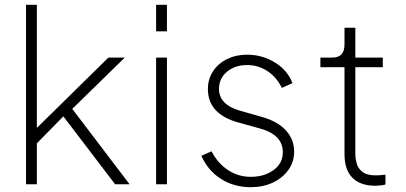

<svg xmlns="http://www.w3.org/2000/svg" viewBox="-20 -765 1686 797"><path d="M88 0H133V-170L243 -282L458 0H518L280 -313L498 -526H430L133 -234V-745H88Z M628 -635H673V-745H628ZM628 0H673V-526H628Z M1021 12Q1072 12 1112.5 -7Q1153 -26 1177 -59.5Q1201 -93 1201 -135Q1201 -187 1166 -224.5Q1131 -262 1066 -280L978 -305Q889 -330 889 -396Q889 -439 922 -467Q955 -495 1005 -495Q1052 -495 1090 -470Q1128 -445 1150 -400L1194 -420Q1174 -473 1121.5 -505.5Q1069 -538 1005 -538Q960 -538 923 -520Q886 -502 864.5 -469.5Q843 -437 843 -395Q843 -291 971 -256L1058 -232Q1154 -206 1154 -133Q1154 -87 1115.5 -59Q1077 -31 1021 -31Q969 -31 926.5 -59Q884 -87 858 -137L816 -118Q843 -57 897 -22.5Q951 12 1021 12Z M1537 6Q1543 6 1556.5 5Q1570 4 1580 1V-40Q1573 -39 1561 -38Q1549 -37 1541 -37Q1503 -37 1484.5 -51.5Q1466 -66 1460.5 -87Q1455 -108 1455 -126V-486H1569V-526H1455V-650H1410V-580Q1410 -526 1360 -526H1310V-486H1410V-126Q1410 -60 1443 -27Q1476 6 1537 6Z"/></svg>

Font: Plus Jakarta Sans ExtraLight
Style: Regular
Weight: 200
Designer: Gumpita Rahayu
Foundry: Tokotype
Version: Version 2.004; ttfautohint (v1.8.3)